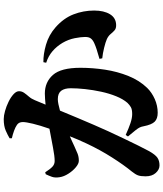

<svg xmlns="http://www.w3.org/2000/svg" viewBox="58 -900 884 1040"><g transform="rotate(-90 500.0 -380.0)"><path d="M477.1 -632.8 453.1 -575.2Q469.2 -576.7 484.6 -577.9Q500 -579.1 513.2 -579.1Q575.2 -579.1 614 -535.4Q652.8 -491.7 652.8 -386.2Q652.8 -320.3 642.6 -253.2Q632.3 -186 608.4 -126.5Q584.5 -66.9 543.9 -24.9Q519 0.5 483.2 16.4Q447.3 32.2 409.2 32.2Q377.4 32.2 361.1 16.1Q344.7 0 335.9 -44.9Q334 -56.2 329.8 -64.9Q325.7 -73.7 314.5 -87.9Q303.2 -102.1 280.8 -128.9L289.1 -141.1Q325.7 -124.5 353.3 -115.2Q380.9 -106 401.9 -106Q426.8 -106 439.2 -113Q451.7 -120.1 462.9 -131.8Q483.4 -155.3 498.5 -192.6Q513.7 -230 523.2 -273.9Q532.7 -317.9 537.4 -361.1Q542 -404.3 542 -439Q542 -472.2 528.3 -490.5Q514.6 -508.8 482.9 -508.8Q471.2 -508.8 455.6 -505.6Q439.9 -502.4 420.9 -497.1Q400.9 -448.2 379.9 -398.7Q358.9 -349.1 343.8 -314Q328.6 -278.3 309.1 -235.8Q289.6 -193.4 269.3 -150.9Q249 -108.4 231.2 -72.5Q213.4 -36.6 201.2 -14.2Q182.1 19.5 165.5 30.8Q148.9 42 124 42Q101.6 42 83.3 21.7Q64.9 1.5 64.9 -33.2Q64.9 -60.1 70.1 -74.2Q75.2 -88.4 90.8 -107.9Q125.5 -149.9 166.7 -214.6Q208 -279.3 242.2 -352.1Q253.4 -375.5 263.2 -398.4Q272.9 -421.4 281.7 -443.8Q267.1 -437 252.9 -430.9Q238.8 -424.8 227.1 -418.9Q206.1 -409.2 188.5 -402.1Q170.9 -395 148.9 -395Q133.3 -395 113.8 -411.4Q94.2 -427.7 78.9 -451.9Q63.5 -476.1 60.1 -499Q56.2 -523.9 62.3 -541Q68.4 -558.1 76.2 -574.2L86.9 -577.1Q103.5 -550.8 116.7 -538.3Q129.9 -525.9 147.9 -525.9Q173.3 -525.9 219.2 -534.7Q265.1 -543.5 322.8 -554.2Q340.8 -606 349.9 -643.8Q358.9 -681.6 358.9 -698.2Q358.9 -719.7 343.8 -730Q331.1 -738.8 311.8 -745.8Q292.5 -752.9 271 -757.8V-770Q288.1 -780.3 312.7 -791Q337.4 -801.8 375 -801.8Q393.6 -801.8 418.9 -794.7Q444.3 -787.6 468.8 -775.6Q493.2 -763.7 509.5 -748.8Q525.9 -733.9 525.9 -719.2Q525.9 -703.6 517.1 -691.2Q508.3 -678.7 496.6 -665.3Q484.9 -651.9 477.1 -632.8ZM680.2 -571.8 683.1 -586.9Q725.6 -587.9 778.1 -572.8Q830.6 -557.6 872.1 -521Q921.4 -477.5 942.1 -424.1Q962.9 -370.6 962.9 -312Q962.9 -259.3 943.1 -226.6Q923.3 -193.8 884.8 -192.9Q865.7 -192.4 855.5 -201.7Q845.2 -210.9 835.4 -222.9Q825.7 -234.9 808.1 -243.2Q791.5 -250.5 760.7 -258.1Q730 -265.6 704.1 -268.1L701.2 -283.2Q735.4 -293 752.7 -298.6Q770 -304.2 785.2 -311Q802.2 -318.4 811 -329.1Q819.8 -339.8 819.8 -360.8Q819.8 -383.3 813.2 -417Q806.6 -450.7 788.1 -482.9Q769 -515.1 742.4 -537.8Q715.8 -560.5 680.2 -571.8Z"/></g></svg>

Font: Source Han Serif JP Heavy
Style: Regular
Weight: 900
Designer: Ryoko NISHIZUKA  (kana & ideographs); Frank Grießhammer (Latin, Greek & Cyrillic); Wenlong ZHANG  (bopomofo); Sandoll Co
Foundry: Adobe Systems Incorporated
Version: Version 1.001;PS 1.001;hotconv 16.6.54;makeotf.lib2.5.65590